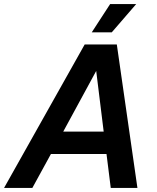

<svg xmlns="http://www.w3.org/2000/svg" viewBox="-57 -930 776 950"><path d="M397 -770H496L617 -910H488ZM-37 0H103L195 -168H470L491 0H623L521 -710H362ZM419 -579 456 -279H256Z"/></svg>

Font: Geist SemiBold
Style: Italic
Weight: 600
Italic angle: -12°
Designer: Basement.studio, Andrés Briganti, Mateo Zaragoza
Foundry: Basement.studio, Vercel, Andrés Briganti, Guido Ferreyra, Mateo Zaragoza
Version: Version 1.500